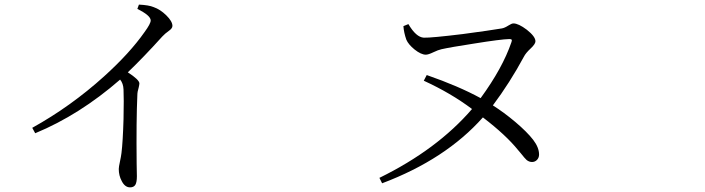

<svg xmlns="http://www.w3.org/2000/svg" viewBox="-20 -767 3040 828"><path d="M541 41Q518.6 41 504.9 13.7Q492.2 -9.8 492.2 -38.1Q492.2 -46.9 497.1 -69.3Q502 -91.8 503.9 -107.4Q509.8 -155.3 512.7 -252.9Q514.6 -345.7 512.7 -380.9Q511.7 -407.2 498 -423.8Q323.2 -271.5 131.8 -192.4L119.1 -215.8Q286.1 -308.6 428.7 -437.5Q540 -538.1 603.5 -628.9Q629.9 -665 629.9 -678.7Q629.9 -700.2 572.3 -728.5L579.1 -747.1Q622.1 -745.1 642.6 -736.3Q670.9 -726.6 697.3 -700.7Q723.6 -674.8 723.6 -655.3Q723.6 -644.5 708 -633.8Q691.4 -622.1 679.7 -609.4Q597.7 -518.6 531.2 -455.1Q581.1 -422.9 581.1 -407.2Q581.1 -402.3 578.1 -389.6Q572.3 -371.1 572.3 -356.4Q567.4 -248 569.3 -62.5Q570.3 -20.5 570.3 -6.8Q570.3 19.5 563.5 30.3Q556.6 41 541 41Z M1627.9 23.4 1616.2 0Q1865.2 -122.1 2015.6 -296.9Q1924.8 -365.2 1807.6 -418.9L1820.3 -443.4Q1958 -395.5 2052.7 -343.8Q2147.5 -473.6 2185.5 -585Q2188.5 -592.8 2186.5 -595.7Q2184.6 -598.6 2176.8 -598.6Q2139.6 -597.7 2024.4 -579.1Q1922.9 -563.5 1883.8 -554.7Q1870.1 -551.8 1848.6 -541.5Q1827.1 -531.2 1816.4 -531.2Q1795.9 -531.2 1767.6 -553.7Q1741.2 -575.2 1732.4 -595.7Q1721.7 -626 1719.7 -654.3L1741.2 -663.1Q1774.4 -606.4 1807.6 -604.5Q1839.8 -603.5 1975.6 -620.1Q2092.8 -635.7 2144.5 -644.5Q2156.2 -646.5 2172.9 -657.2Q2186.5 -666 2194.3 -666Q2215.8 -666 2252 -638.7Q2289.1 -609.4 2289.1 -588.9Q2289.1 -577.1 2268.1 -557.6Q2247.1 -538.1 2239.3 -522.5Q2178.7 -410.2 2105.5 -312.5Q2153.3 -282.2 2202.1 -241.2Q2252.9 -198.2 2279.3 -164.1Q2304.7 -130.9 2304.7 -100.6Q2304.7 -86.9 2295.9 -77.6Q2287.1 -68.4 2274.4 -68.4Q2261.7 -68.4 2251 -77.1Q2244.1 -83 2225.6 -106.4Q2218.8 -114.3 2214.8 -119.1Q2162.1 -184.6 2062.5 -260.7Q1902.3 -80.1 1627.9 23.4Z"/></svg>

Font: Bpmf Zihi Box R
Style: R
Weight: 400
Foundry: But Ko
Version: Version 1.320